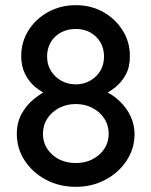

<svg xmlns="http://www.w3.org/2000/svg" viewBox="-20 -720 585 742"><path d="M379 -354 376 -372Q413 -357 441 -330.5Q469 -304 484.5 -271Q500 -238 500 -202Q500 -146 469.5 -99.5Q439 -53 387.5 -25.5Q336 2 273 2Q209 2 157.5 -25.5Q106 -53 75.5 -99.5Q45 -146 45 -202Q45 -247 64 -281Q83 -315 112 -338Q141 -361 171 -376L164 -354Q139 -365 115.5 -384.5Q92 -404 77 -434Q62 -464 62 -503Q62 -558 90 -602.5Q118 -647 166 -673.5Q214 -700 273 -700Q332 -700 379 -673.5Q426 -647 454 -602.5Q482 -558 482 -503Q482 -461 466 -431.5Q450 -402 426 -383Q402 -364 379 -354ZM162 -501Q162 -470 177 -446Q192 -422 217 -408Q242 -394 273 -394Q303 -394 328 -408Q353 -422 367.5 -446Q382 -470 382 -501Q382 -548 351 -578Q320 -608 273 -608Q224 -608 193 -578Q162 -548 162 -501ZM273 -90Q327 -90 363.5 -122.5Q400 -155 400 -203Q400 -236 383 -262Q366 -288 337 -303Q308 -318 273 -318Q238 -318 209 -303Q180 -288 163 -262Q146 -236 146 -203Q146 -155 182 -122.5Q218 -90 273 -90Z"/></svg>

Font: Quicksand SemiBold
Style: Regular
Weight: 600
Designer: Andrew Paglinawan
Foundry: Andrew Paglinawan
Version: Version 3.006